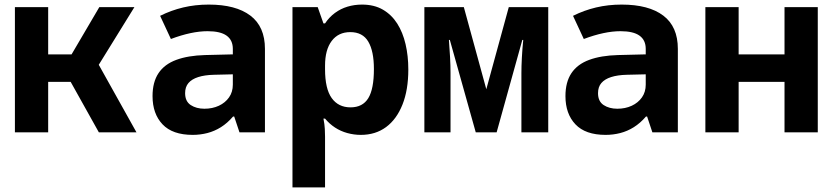

<svg xmlns="http://www.w3.org/2000/svg" viewBox="-20 -577 3640 837"><path d="M411 0 258 -274V-282L413 -546H566L396 -271L393 -326L575 0ZM45 0V-546H190V0ZM182 -220V-340H325V-220Z M820 11Q732 11 688.5 -35Q645 -81 645 -158Q645 -219 671 -258Q697 -297 748.5 -316Q800 -335 874 -337L995 -340V-364Q995 -402 968 -421.5Q941 -441 885 -441Q850 -441 810 -432.5Q770 -424 725 -407L678 -508Q726 -532 778.5 -544.5Q831 -557 890 -557Q1008 -557 1071.5 -509Q1135 -461 1135 -364V0H1024L1001 -69H996Q971 -40 943 -22.5Q915 -5 884 3Q853 11 820 11ZM871 -103Q906 -103 934 -116Q962 -129 978.5 -152.5Q995 -176 995 -208V-253L912 -251Q872 -250 844 -241Q816 -232 801.5 -215Q787 -198 787 -171Q787 -135 811.5 -119Q836 -103 871 -103Z M1255 240V-546H1365L1390 -475H1397Q1415 -502 1440 -520.5Q1465 -539 1495 -548Q1525 -557 1558 -557Q1611 -557 1649 -535Q1687 -513 1711.5 -474.5Q1736 -436 1748 -384.5Q1760 -333 1760 -274Q1760 -185 1734.5 -121Q1709 -57 1663 -23Q1617 11 1553 11Q1523 11 1494 3Q1465 -5 1440.5 -21Q1416 -37 1397 -60H1390Q1395 -35 1396 -15Q1397 5 1397 19V240ZM1508 -109Q1561 -109 1585.5 -149Q1610 -189 1610 -276Q1610 -354 1585.5 -395.5Q1561 -437 1507 -437Q1455 -437 1426 -398.5Q1397 -360 1397 -291V-275Q1397 -190 1426 -149.5Q1455 -109 1508 -109Z M1830 0V-546H2002L2100 -188L2198 -546H2370V0H2253V-258Q2253 -288 2255 -325.5Q2257 -363 2261 -403H2257L2145 0H2054L1941 -403H1937Q1940 -364 1942 -327.5Q1944 -291 1944 -259V0Z M2620 11Q2532 11 2488.5 -35Q2445 -81 2445 -158Q2445 -219 2471 -258Q2497 -297 2548.5 -316Q2600 -335 2674 -337L2795 -340V-364Q2795 -402 2768 -421.5Q2741 -441 2685 -441Q2650 -441 2610 -432.5Q2570 -424 2525 -407L2478 -508Q2526 -532 2578.5 -544.5Q2631 -557 2690 -557Q2808 -557 2871.5 -509Q2935 -461 2935 -364V0H2824L2801 -69H2796Q2771 -40 2743 -22.5Q2715 -5 2684 3Q2653 11 2620 11ZM2671 -103Q2706 -103 2734 -116Q2762 -129 2778.5 -152.5Q2795 -176 2795 -208V-253L2712 -251Q2672 -250 2644 -241Q2616 -232 2601.5 -215Q2587 -198 2587 -171Q2587 -135 2611.5 -119Q2636 -103 2671 -103Z M3055 0V-546H3200V-340H3400V-546H3545V0H3400V-220H3200V0Z"/></svg>

Font: Noto Sans Mono
Style: Bold
Weight: 700
Designer: Monotype Design Team
Foundry: Monotype Imaging Inc.
Version: Version 2.014